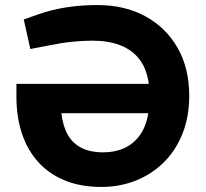

<svg xmlns="http://www.w3.org/2000/svg" viewBox="-20 -730 815 760"><path d="M381 10Q299 10 236 -16Q173 -42 130.5 -89.5Q88 -137 66.5 -202.5Q45 -268 45 -347V-398H569Q561 -457 532.5 -494.5Q504 -532 457 -550.5Q410 -569 345 -569Q307 -569 264 -564.5Q221 -560 173 -550L100 -536L74 -653L131 -673Q185 -692 243 -701Q301 -710 365 -710Q474 -710 555.5 -665.5Q637 -621 683 -540.5Q729 -460 729 -351Q729 -267 702 -200Q675 -133 627.5 -86.5Q580 -40 517 -15Q454 10 381 10ZM223 -282Q229 -231 248 -197Q267 -163 302 -145Q337 -127 388 -127Q435 -127 471.5 -143.5Q508 -160 533 -194Q558 -228 567 -282Z"/></svg>

Font: REM SemiBold
Style: Regular
Weight: 600
Designer: Octavio Pardo
Foundry: Ashler Design
Version: Version 1.005;gftools[0.9.28]